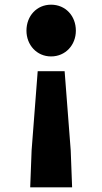

<svg xmlns="http://www.w3.org/2000/svg" viewBox="-20 -603 437 820"><path d="M109 197H288L282 39L256 -299H141L115 39ZM198 -362C260 -362 304 -411 304 -472C304 -535 260 -583 198 -583C137 -583 93 -535 93 -472C93 -411 137 -362 198 -362Z"/></svg>

Font: Noto Sans CJK HK Black
Style: Regular
Weight: 900
Designer: Ryoko NISHIZUKA 西塚涼子 (kana, bopomofo & ideographs); Paul D. Hunt (Latin, Greek & Cyrillic); Sandoll Communications 산돌커뮤니
Foundry: Adobe
Version: Version 2.004;hotconv 1.0.118;makeotfexe 2.5.65603